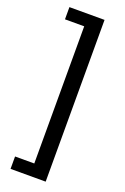

<svg xmlns="http://www.w3.org/2000/svg" viewBox="-166 -771 633 976"><g transform="rotate(20 150.5 -282.5)"><path d="M30 155V88H134V-654H30V-720H220V155Z"/></g></svg>

Font: Ek Mukta
Style: Regular
Weight: 400
Designer: Girish Dalvi and Yashodeep Gholap
Foundry: Ek Type
Version: Version 2.538;PS 1.001;hotconv 16.6.51;makeotf.lib2.5.65220;